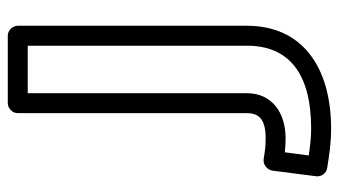

<svg xmlns="http://www.w3.org/2000/svg" viewBox="-204 -620 850 481"><g transform="rotate(90 220.5 -380.0)"><path d="M327 -671C263 -671 214 -637 214 -574V-25H95V-574C95 -679 164 -735 303 -735C326 -735 349 -732 370 -729L362 -669C351 -670 341 -671 327 -671ZM327 -621C349 -621 360 -619 379 -616C393 -614 406 -625 408 -638L422 -747C424 -760 415 -773 402 -775C372 -780 340 -785 303 -785C149 -785 45 -713 45 -574V0C45 11 55 25 70 25H239C250 25 264 15 264 0V-574C264 -604 279 -621 327 -621Z"/></g></svg>

Font: Asimov
Style: XWidOu
Weight: 500
Designer: Google
Version: Version 2.000980; 2014